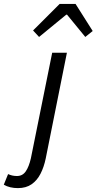

<svg xmlns="http://www.w3.org/2000/svg" viewBox="-142 -760 502 997"><path d="M-49 216.8Q-70 216.8 -88.6 212.4Q-107.2 208 -122.3 199.1L-100 144Q-89.6 148.8 -78.3 151.4Q-66.9 154 -53.9 154Q-24.9 154 -8.3 129.9Q8.3 105.8 18.3 62.3L129 -486H205.4L95.5 62.6Q86.3 107.3 68.4 142.2Q50.6 177.1 21.8 197Q-6.9 216.8 -49 216.8ZM60.9 -568.1 29.7 -601.8 167.8 -739.7H250.3L339.3 -599L300.9 -568.1L206.1 -683.9H202.1Z"/></svg>

Font: Source Sans Variable
Style: Italic
Weight: 200
Italic angle: -11°
Designer: Paul D. Hunt
Foundry: Adobe Systems Incorporated
Version: Version 3.006;hotconv 1.0.111;makeotfexe 2.5.65597